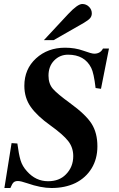

<svg xmlns="http://www.w3.org/2000/svg" viewBox="-20 -924 596 962"><path d="M2 18 38 -207 67 -205Q74 -151 83 -121Q92 -91 115 -66Q159 -16 221 -16Q277 -16 310 -50Q347 -87 347 -142Q347 -185 321.5 -217.5Q296 -250 232 -296Q166 -343 134 -388.5Q102 -434 102 -494Q102 -578 160.5 -631.5Q219 -685 306 -685Q356 -685 397.5 -670Q439 -655 452 -655Q483 -655 496 -681H526L486 -479L459 -483Q450 -559 437 -584Q404 -650 321 -650Q280 -650 251.5 -621Q223 -592 223 -545Q223 -504 245.5 -478.5Q268 -453 330 -408Q410 -350 439 -304Q468 -258 468 -191Q468 -128 439 -80.5Q410 -33 358 -7Q306 18 238 18Q185 18 116 -6Q84 -17 70 -17Q56 -17 48.5 -10.5Q41 -4 32 18ZM249 -723H200L322 -854Q369 -904 392 -904Q412 -904 426 -890Q440 -876 440 -857Q440 -843 431.5 -833Q423 -823 401 -810Z"/></svg>

Font: STIX MathJax Latin
Style: Bold Italic
Weight: 700
Italic angle: -16.33°
Designer: MicroPress Inc., with final additions and corrections provided by Coen Hoffman, Elsevier (retired)
Version: Version 1.1.1